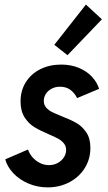

<svg xmlns="http://www.w3.org/2000/svg" viewBox="-20 -811 473 839"><path d="M2.9 -114.7 102.5 -157.7Q107.9 -140.1 121.6 -124.3Q135.3 -108.4 154.3 -98.9Q173.3 -89.4 193.8 -89.4Q214.4 -89.4 231.4 -98.4Q248.5 -107.4 258.8 -122.8Q269 -138.2 269 -155.8Q269 -172.4 259 -184.6Q249 -196.8 233.9 -205.1Q218.8 -213.4 192.4 -224.6Q154.3 -240.7 129.6 -255.9Q105 -271 87.4 -298.3Q69.8 -325.7 69.8 -367.7Q69.8 -415.5 93 -452.1Q116.2 -488.8 156.5 -508.8Q196.8 -528.8 247.1 -528.8Q290.5 -528.8 325.2 -514.2Q359.9 -499.5 382.1 -475.3Q404.3 -451.2 413.1 -422.9L316.9 -382.3Q307.1 -403.3 288.6 -417.7Q270 -432.1 242.2 -432.1Q221.7 -432.1 205.3 -423.3Q189 -414.6 180.2 -400.4Q171.4 -386.2 171.4 -370.1Q171.4 -353 181.6 -341.1Q191.9 -329.1 207.3 -321.5Q222.7 -314 250.5 -302.7Q289.6 -287.6 314.5 -273.2Q339.4 -258.8 357.2 -232.4Q375 -206.1 375 -164.6Q375 -115.7 350.3 -76.4Q325.7 -37.1 283 -14.6Q240.2 7.8 188.5 7.8Q143.6 7.8 104.2 -9Q64.9 -25.9 38.3 -54Q11.7 -82 2.9 -114.7ZM217.3 -615.2 355.5 -791 425.3 -726.6 274.9 -569.8Z"/></svg>

Font: Reddit Sans Vanilla SemiBold
Style: Italic
Weight: 600
Italic angle: -11.25°
Designer: Stephen Hutchings
Version: Version 1.013